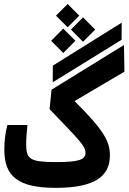

<svg xmlns="http://www.w3.org/2000/svg" viewBox="-20 -928 638 953"><path d="M255.9 4.4C451.2 4.4 525.4 -52.7 525.4 -156.7C525.4 -224.1 499.5 -277.8 350.1 -426.3L597.7 -572.3L595.2 -704.6L235.8 -482.9L226.1 -386.2C374 -231.4 404.3 -204.6 404.3 -168.5C404.3 -134.8 367.7 -123.5 261.2 -123.5C128.4 -123.5 109.9 -137.2 109.9 -212.9C109.9 -238.8 112.3 -271.5 116.2 -307.6H16.6C5.9 -269 1.5 -224.6 1.5 -184.6C1.5 -53.7 68.4 4.4 255.9 4.4ZM241.7 -519.5 583.5 -730.5 584 -815.4 242.2 -602.1ZM392.1 -720.7 452.6 -781.2 392.1 -841.8 332 -781.2ZM293.9 -665 354.5 -725.6 293.9 -786.1 233.9 -725.6ZM315.9 -792.5 373.5 -850.1 315.9 -908.2 257.8 -850.1Z"/></svg>

Font: Cascadia Code PL SemiBold
Style: Regular
Weight: 600
Monospace: yes
Designer: Aaron Bell
Foundry: Saja Typeworks
Version: Version 2404.023